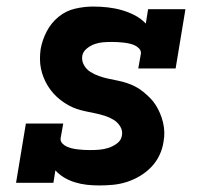

<svg xmlns="http://www.w3.org/2000/svg" viewBox="-20 -558 640 586"><path d="M283 8Q264 8 245.5 6Q227 4 209 -1.5Q191 -7 176 -16Q161 -25 149 -38L143 0H29L59 -181H173L165 -136Q164 -127 170 -120.5Q176 -114 184 -110.5Q192 -107 200.5 -105Q209 -103 218 -102Q227 -101 236 -100.5Q245 -100 254 -100Q268 -100 282 -101Q296 -102 310.5 -106.5Q325 -111 337.5 -120.5Q350 -130 352 -144Q352 -144 352 -144Q352 -144 352 -144Q355 -159 347 -172Q339 -185 326.5 -192.5Q314 -200 300 -204.5Q286 -209 271.5 -212Q257 -215 242.5 -218Q228 -221 214.5 -225.5Q201 -230 188.5 -237Q176 -244 164.5 -253Q153 -262 143.5 -272.5Q134 -283 126.5 -295Q119 -307 113.5 -320.5Q108 -334 105 -348.5Q102 -363 102 -378Q102 -393 104 -408Q109 -436 122.5 -462Q136 -488 158.5 -506.5Q181 -525 209 -531.5Q237 -538 264 -538Q287 -538 309 -535.5Q331 -533 352 -527Q373 -521 392 -511Q411 -501 425 -486L432 -530H546L516 -349H402L410 -394Q411 -403 405 -409.5Q399 -416 391.5 -419.5Q384 -423 375 -425Q366 -427 357 -428Q348 -429 339 -429.5Q330 -430 321 -430Q308 -430 295 -429Q282 -428 269 -423.5Q256 -419 244.5 -409.5Q233 -400 231 -387Q229 -372 236.5 -359Q244 -346 256 -338.5Q268 -331 282 -326Q296 -321 310 -318Q324 -315 339 -312Q354 -309 367.5 -304.5Q381 -300 393.5 -293.5Q406 -287 417 -278Q428 -269 438 -259Q448 -249 455.5 -237Q463 -225 468.5 -212Q474 -199 477.5 -184.5Q481 -170 481.5 -155Q482 -140 479 -125Q476 -104 466.5 -84Q457 -64 441.5 -48Q426 -32 406.5 -20.5Q387 -9 366.5 -2.5Q346 4 325 6Q304 8 283 8Z"/></svg>

Font: Iosevka Curly Slab XBdExObl
Style: Regular
Weight: 800
Width: 7
Italic angle: -9°
Monospace: yes
Designer: Belleve Invis
Foundry: Belleve Invis
Version: Version 11.1.0; ttfautohint (v1.8.3)